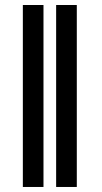

<svg xmlns="http://www.w3.org/2000/svg" viewBox="-20 -743 404 763"><path d="M152.8 -723.1V0H70.8V-723.1ZM285.2 -723.1V0H203.1V-723.1Z"/></svg>

Font: Inter 17pt Medium
Style: Regular
Weight: 500
Version: Version 4.001;git-66647c0bb